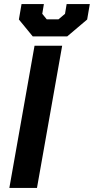

<svg xmlns="http://www.w3.org/2000/svg" viewBox="-20 -925 462 945"><path d="M150 -700H286L162 0H26ZM73 -829 86 -905H196L188 -857L210 -830H268L300 -857L308 -905H422L409 -829L311 -746H141Z"/></svg>

Font: Chakra Petch
Style: Bold Italic
Weight: 700
Italic angle: -10°
Designer: Katatrad Aksorn Co.,Ltd.
Foundry: Cadson Demak Co.,Ltd.
Version: Version 1.000; ttfautohint (v1.6)